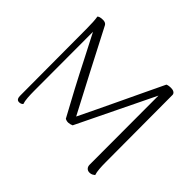

<svg xmlns="http://www.w3.org/2000/svg" viewBox="-155 -923 1157 1157"><g transform="rotate(45 423.5 -344.5)"><path d="M747 -103Q747 -73 749 -47.5Q751 -22 757 -4Q752 0 743.5 5Q735 10 722 10Q707 10 698 0.5Q689 -9 689 -25L688 -621L698 -633L449 -120Q433 -113 419 -112.5Q405 -112 392 -119Q348 -199 303.5 -283Q259 -367 215.5 -453Q172 -539 129 -621L137 -618L138 -103Q138 -73 140 -45.5Q142 -18 148 -1Q144 4 137.5 7Q131 10 122 10Q110 10 104.5 1.5Q99 -7 99 -21L97 -588Q97 -622 95.5 -647Q94 -672 91 -689Q95 -693 104 -696Q113 -699 129 -699Q139 -699 146.5 -696Q154 -693 159 -686Q227 -554 295.5 -422.5Q364 -291 432 -162L420 -159Q451 -223 483.5 -290.5Q516 -358 548.5 -427Q581 -496 613 -563Q645 -630 675 -693Q684 -697 693.5 -698Q703 -699 709 -699Q724 -699 734 -693Q744 -687 745 -676Z"/></g></svg>

Font: Arima Light
Style: Regular
Weight: 300
Designer: Joana Correia and Natanael Gama
Foundry: NDISCOVER
Version: Version 1.101;gftools[0.9.23]